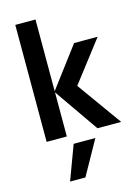

<svg xmlns="http://www.w3.org/2000/svg" viewBox="-139 -771 799 1102"><g transform="rotate(-15 261.0 -220.0)"><path d="M227 255H136L212 51H341ZM185 0H65V-695H185V-269L364 -507H504L318 -265L508 0H367L185 -262Z"/></g></svg>

Font: Hind Jalandhar SemiBold
Style: Regular
Weight: 600
Designer: Namrata Goyal
Foundry: Indian Type Foundry
Version: Version 0.702;PS 1.0;hotconv 1.0.81;makeotf.lib2.5.63406